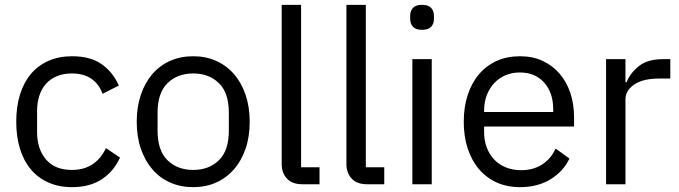

<svg xmlns="http://www.w3.org/2000/svg" viewBox="-20 -760 2802 792"><path d="M277 12Q223 12 180 -7Q137 -26 107.5 -61Q78 -96 62.5 -146Q47 -196 47 -258Q47 -320 62.5 -370Q78 -420 107.5 -455Q137 -490 180 -509Q223 -528 277 -528Q354 -528 400.5 -494.5Q447 -461 470 -407L403 -373Q389 -413 357 -435Q325 -457 277 -457Q241 -457 214 -445.5Q187 -434 169 -413.5Q151 -393 142 -364.5Q133 -336 133 -302V-214Q133 -146 169.5 -102.5Q206 -59 277 -59Q374 -59 417 -149L475 -110Q450 -54 400.5 -21Q351 12 277 12Z M777 12Q725 12 682 -7Q639 -26 608.5 -61.5Q578 -97 561 -146.5Q544 -196 544 -258Q544 -319 561 -369Q578 -419 608.5 -454.5Q639 -490 682 -509Q725 -528 777 -528Q829 -528 871.5 -509Q914 -490 945 -454.5Q976 -419 993 -369Q1010 -319 1010 -258Q1010 -196 993 -146.5Q976 -97 945 -61.5Q914 -26 871.5 -7Q829 12 777 12ZM777 -59Q842 -59 883 -99Q924 -139 924 -221V-295Q924 -377 883 -417Q842 -457 777 -457Q712 -457 671 -417Q630 -377 630 -295V-221Q630 -139 671 -99Q712 -59 777 -59Z M1227 0Q1185 0 1163.5 -23.5Q1142 -47 1142 -83V-740H1222V-70H1298V0Z M1494 0Q1452 0 1430.5 -23.5Q1409 -47 1409 -83V-740H1489V-70H1565V0Z M1721 -637Q1695 -637 1683.5 -649.5Q1672 -662 1672 -682V-695Q1672 -715 1683.5 -727.5Q1695 -740 1721 -740Q1747 -740 1758.5 -727.5Q1770 -715 1770 -695V-682Q1770 -662 1758.5 -649.5Q1747 -637 1721 -637ZM1681 -516H1761V0H1681Z M2125 12Q2072 12 2029.5 -7Q1987 -26 1956.5 -61.5Q1926 -97 1909.5 -146.5Q1893 -196 1893 -258Q1893 -319 1909.5 -369Q1926 -419 1956.5 -454.5Q1987 -490 2029.5 -509Q2072 -528 2125 -528Q2177 -528 2218 -509Q2259 -490 2288 -456.5Q2317 -423 2332.5 -377Q2348 -331 2348 -276V-238H1977V-214Q1977 -181 1987.5 -152.5Q1998 -124 2017.5 -103Q2037 -82 2065.5 -70Q2094 -58 2130 -58Q2179 -58 2215.5 -81Q2252 -104 2272 -147L2329 -106Q2304 -53 2251 -20.5Q2198 12 2125 12ZM2125 -461Q2092 -461 2065 -449.5Q2038 -438 2018.5 -417Q1999 -396 1988 -367.5Q1977 -339 1977 -305V-298H2262V-309Q2262 -378 2224.5 -419.5Q2187 -461 2125 -461Z M2480 0V-516H2560V-421H2565Q2579 -458 2615 -487Q2651 -516 2714 -516H2745V-436H2698Q2633 -436 2596.5 -411.5Q2560 -387 2560 -350V0Z"/></svg>

Font: IBM Plex Sans
Style: Regular
Weight: 400
Designer: Mike Abbink, Paul van der Laan, Pieter van Rosmalen
Foundry: Bold Monday
Version: Version 3.005